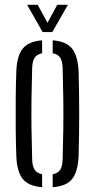

<svg xmlns="http://www.w3.org/2000/svg" viewBox="-20 -774 395 800"><path d="M48 -123Q46 -177 45.5 -238Q45 -299 45.5 -360.5Q46 -422 48 -477Q50.5 -541 74.5 -571.2Q98.5 -601.5 155.5 -606V-552Q134 -548 124.5 -533.8Q115 -519.5 114 -490.5Q112 -420 111.2 -360Q110.5 -300 111.2 -240Q112 -180 114 -109Q115 -80.5 124.8 -66.2Q134.5 -52 155.5 -48V6Q98.5 1.5 74.5 -28.8Q50.5 -59 48 -123ZM199.5 6V-48Q221 -52 230.5 -66Q240 -80 241 -109Q243 -180 243.8 -240Q244.5 -300 243.8 -360Q243 -420 241 -490.5Q240 -520 230.5 -534.2Q221 -548.5 199.5 -552V-606Q257 -601.5 280.8 -571Q304.5 -540.5 307.5 -477Q310 -396 310 -300.8Q310 -205.5 307.5 -123Q304.5 -59 280.8 -28.5Q257 2 199.5 6ZM157.5 -640.5 93 -754H137L178 -679L218.5 -754H263L198 -640.5Z"/></svg>

Font: Big Shoulders Stencil Display
Style: Regular
Weight: 400
Designer: Patric King
Foundry: XO Type Co
Version: Version 1.000